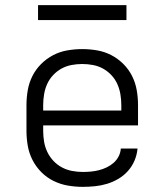

<svg xmlns="http://www.w3.org/2000/svg" viewBox="-20 -719 640 747"><path d="M302 8Q273 8 244 3Q215 -2 188.5 -15Q162 -28 141 -49Q120 -70 106.5 -96.5Q93 -123 88 -152Q83 -181 83 -210V-310Q83 -339 88 -368Q93 -397 106 -423Q119 -449 140 -470Q161 -491 187 -504.5Q213 -518 242 -523Q271 -528 300 -528Q329 -528 358 -523Q387 -518 413 -504.5Q439 -491 460 -470Q481 -449 494 -423Q507 -397 512 -368Q517 -339 517 -310V-231H148V-210Q148 -189 151.5 -168Q155 -147 164 -128Q173 -109 187.5 -93.5Q202 -78 220.5 -68Q239 -58 260 -54Q281 -50 302 -50Q318 -50 334 -51.5Q350 -53 365.5 -57Q381 -61 395.5 -68Q410 -75 422 -85.5Q434 -96 441.5 -110.5Q449 -125 450 -141H515Q513 -117 503.5 -94.5Q494 -72 478 -54Q462 -36 441 -23.5Q420 -11 397 -4Q374 3 350 5.5Q326 8 302 8ZM452 -289V-310Q452 -331 448.5 -352Q445 -373 436.5 -392Q428 -411 413.5 -426.5Q399 -442 381 -452Q363 -462 342 -466Q321 -470 300 -470Q279 -470 258 -466Q237 -462 219 -452Q201 -442 186.5 -426.5Q172 -411 163.5 -392Q155 -373 151.5 -352Q148 -331 148 -310V-289ZM128 -641V-699H472V-641Z"/></svg>

Font: Iosevka SS04 Light Extended
Style: Regular
Weight: 300
Width: 7
Monospace: yes
Designer: Belleve Invis
Foundry: Belleve Invis
Version: Version 19.0.0; ttfautohint (v1.8.4)